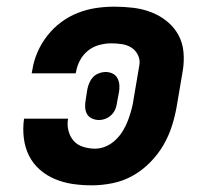

<svg xmlns="http://www.w3.org/2000/svg" viewBox="-20 -548 640 576"><path d="M256 8Q226 8 198.5 4Q171 0 145.5 -10.5Q120 -21 99.5 -39Q79 -57 67 -81Q55 -105 51.5 -133.5Q48 -162 52 -191V-192H184V-191Q181 -173 185.5 -155.5Q190 -138 201 -125.5Q212 -113 229.5 -107.5Q247 -102 265 -102Q282 -102 298 -109Q314 -116 327 -128.5Q340 -141 349 -156Q358 -171 364 -187Q370 -203 374.5 -219.5Q379 -236 381 -252L398 -352Q401 -368 394 -382.5Q387 -397 374.5 -405Q362 -413 346 -415.5Q330 -418 314 -418Q296 -418 277.5 -413Q259 -408 244 -396Q229 -384 220 -367Q211 -350 208 -332L207 -328H75L77 -338Q81 -365 92.5 -391.5Q104 -418 122 -441Q140 -464 163.5 -481.5Q187 -499 214 -509.5Q241 -520 268.5 -524Q296 -528 323 -528Q352 -528 380.5 -524.5Q409 -521 434.5 -511Q460 -501 481 -484Q502 -467 515 -443.5Q528 -420 530.5 -391.5Q533 -363 528 -334L511 -234Q506 -203 496.5 -172.5Q487 -142 471 -114Q455 -86 431 -61.5Q407 -37 378.5 -21Q350 -5 318 1.5Q286 8 256 8ZM277 -188Q266 -188 256 -192.5Q246 -197 241 -206Q236 -215 235.5 -226Q235 -237 237 -248L242 -280Q244 -290 248 -299.5Q252 -309 259 -316.5Q266 -324 276.5 -328Q287 -332 297 -332Q308 -332 317.5 -327.5Q327 -323 332 -314Q337 -305 338 -294Q339 -283 337 -272L331 -240Q330 -230 326 -220.5Q322 -211 314.5 -203.5Q307 -196 297 -192Q287 -188 277 -188Z"/></svg>

Font: Iosevka Aile Extrabold
Style: Italic
Weight: 800
Italic angle: -9°
Designer: Belleve Invis
Foundry: Belleve Invis
Version: Version 31.1.0; ttfautohint (v1.8.4)